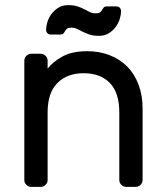

<svg xmlns="http://www.w3.org/2000/svg" viewBox="-20 -730 647 750"><path d="M75 0ZM537 -27Q537 -16 529 -8Q521 0 510 0H473Q462 0 454 -8Q446 -16 446 -27V-291Q446 -368 409 -406Q372 -444 306 -444Q243 -444 204.5 -406Q166 -368 166 -291V-27Q166 -16 158 -8Q150 0 139 0H102Q91 0 83 -8Q75 -16 75 -27V-493Q75 -504 83 -512Q91 -520 102 -520H139Q150 -520 158 -512Q166 -504 166 -493V-462Q185 -487 222.5 -508.5Q260 -530 321 -530Q368 -530 408 -514.5Q448 -499 476.5 -470.5Q505 -442 521 -400Q537 -358 537 -306ZM367 -590Q345 -590 330 -595Q315 -600 303 -606Q291 -612 281 -617Q271 -622 259 -622Q247 -622 242 -618Q237 -614 234 -608.5Q231 -603 227.5 -599Q224 -595 216 -595H179Q170 -595 165 -600.5Q160 -606 160 -614Q160 -625 164.5 -641.5Q169 -658 179.5 -673Q190 -688 206.5 -699Q223 -710 246 -710Q268 -710 283 -705Q298 -700 309 -694Q320 -688 330.5 -683Q341 -678 354 -678Q366 -678 371 -682Q376 -686 379 -691.5Q382 -697 385.5 -701Q389 -705 397 -705H434Q443 -705 448 -699.5Q453 -694 453 -686Q453 -675 448.5 -658.5Q444 -642 433.5 -627Q423 -612 406.5 -601Q390 -590 367 -590Z"/></svg>

Font: Rubik
Style: Regular
Weight: 400
Designer: Hubert & Fischer
Foundry: Hubert & Fischer
Version: Version 1.002; ttfautohint (v1.6)